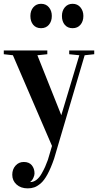

<svg xmlns="http://www.w3.org/2000/svg" viewBox="-26 -758 520 1019"><path d="M39.1 169.4Q39.1 140.6 56.4 121.1Q73.7 101.6 100.1 101.6Q128.4 101.6 142.8 119.1Q157.2 136.7 157.2 162.6Q157.2 172.4 151.1 186Q145 199.7 135.3 206.5V208.5Q152.3 208 167.5 196.5Q182.6 185.1 194.8 163.6Q207 142.1 213.4 127.4Q219.7 112.8 228 90.8L250 16.6L42.5 -464.8L-5.9 -470.2V-490.2H225.1V-470.2L172.4 -464.8L299.3 -146.5L395 -464.8L341.3 -470.2V-490.2H474.1V-470.2L423.3 -464.8L261.2 84Q244.1 133.8 226.1 167Q208 200.2 189.7 215.6Q171.4 231 155.8 236.3Q140.1 241.7 121.1 241.7Q84.5 241.7 61.8 221.2Q39.1 200.7 39.1 169.4ZM135.3 -673.3Q135.3 -701.2 150.9 -719.5Q166.5 -737.8 191.9 -737.8Q218.3 -737.8 233.6 -719.2Q249 -700.7 249 -673.3Q249 -645 233.6 -626.7Q218.3 -608.4 191.9 -608.4Q165.5 -608.4 150.4 -626.2Q135.3 -644 135.3 -673.3ZM302.7 -673.3Q302.7 -701.2 318.4 -719.5Q334 -737.8 359.4 -737.8Q385.3 -737.8 400.9 -719Q416.5 -700.2 416.5 -673.3Q416.5 -645 401.1 -626.7Q385.7 -608.4 359.4 -608.4Q333 -608.4 317.9 -626.2Q302.7 -644 302.7 -673.3Z"/></svg>

Font: Vidaloka 
Style: Regular
Weight: 400
Designer: Cyreal (www.cyreal.org)
Foundry: Cyreal (www.cyreal.org)
Version: Version 1.011